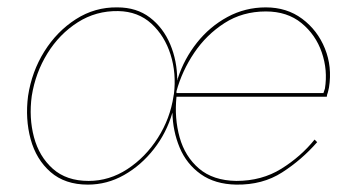

<svg xmlns="http://www.w3.org/2000/svg" viewBox="-20 -490 938 520"><path d="M860 -250 856 -238H458Q458 -240 458 -241Q458 -242 458 -243Q473 -298 506 -347Q539 -396 588 -427.5Q637 -459 700 -459Q758 -459 796.5 -427.5Q835 -396 851.5 -348Q868 -300 860 -250ZM56 -230Q48 -168 63 -113Q78 -58 117 -24Q156 10 218 10Q270 10 316 -16Q362 -42 396.5 -86Q431 -130 447 -185Q448 -135 466.5 -90.5Q485 -46 523.5 -18.5Q562 9 620 10Q691 11 744 -23Q797 -57 839 -105L832 -112Q795 -66 742 -33Q689 0 620 0Q557 -1 519 -33.5Q481 -66 466.5 -118Q452 -170 458 -228H864H865L866 -234Q868 -239 869 -244Q870 -249 871 -253Q880 -309 860 -358.5Q840 -408 798.5 -439Q757 -470 700 -470Q644 -470 596 -444Q548 -418 513.5 -374.5Q479 -331 462 -279Q461 -278 461 -276Q461 -274 460 -272Q460 -325 441 -370Q422 -415 386 -442.5Q350 -470 298 -470Q237 -471 185.5 -438Q134 -405 100 -350.5Q66 -296 56 -230ZM66 -230Q76 -293 108.5 -345.5Q141 -398 190.5 -429.5Q240 -461 300 -460Q354 -459 390 -426Q426 -393 442 -342Q458 -291 451 -235Q451 -234 450.5 -233Q450 -232 450 -230Q441 -169 407.5 -116.5Q374 -64 325 -32Q276 0 220 0Q160 0 123 -33Q86 -66 72 -118.5Q58 -171 66 -230Z"/></svg>

Font: Jost* 200 Hairline Italic
Style: Italic
Weight: 100
Italic angle: -10°
Version: Version 3.200; ttfautohint (v0.97) -l 8 -r 50 -G 200 -x 14 -